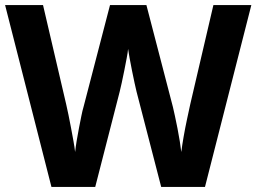

<svg xmlns="http://www.w3.org/2000/svg" viewBox="-20 -734 1007 754"><path d="M967 -714 785 0H613L516 -375Q513 -386 508.5 -408Q504 -430 498.5 -456Q493 -482 489 -505.5Q485 -529 483 -542Q482 -529 477.5 -505.5Q473 -482 468 -456.5Q463 -431 458 -408.5Q453 -386 450 -374L354 0H182L0 -714H149L240 -324Q244 -307 249 -282.5Q254 -258 259 -231.5Q264 -205 268.5 -180Q273 -155 275 -137Q277 -156 281 -180.5Q285 -205 290 -230.5Q295 -256 299.5 -278.5Q304 -301 308 -314L412 -714H555L659 -314Q662 -301 667 -278.5Q672 -256 677 -230Q682 -204 686 -179.5Q690 -155 692 -137Q695 -162 701 -196.5Q707 -231 714.5 -266Q722 -301 727 -324L818 -714Z"/></svg>

Font: Noto Sans Tamil
Style: Regular
Weight: 400
Designer: Jelle Bosma - Monotype Design Team
Foundry: Monotype Imaging Inc.
Version: Version 2.003